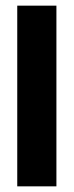

<svg xmlns="http://www.w3.org/2000/svg" viewBox="-20 -659 260 679"><path d="M179.5 0H41V-639H179.5Z"/></svg>

Font: Anek Latin Condensed
Style: Bold
Weight: 700
Width: 3
Designer: Yesha Goshar
Foundry: Ek Type
Version: Version 1.003